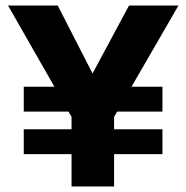

<svg xmlns="http://www.w3.org/2000/svg" viewBox="-20 -675 675 695"><path d="M568 -117H393V0H239V-117H66V-207H239V-252L228 -271H66V-361H177L9 -655H189L315 -409L447 -655H626L456 -361H568V-271H404L393 -252V-207H568Z"/></svg>

Font: Hind Vadodara
Style: Bold
Weight: 700
Designer: Hitesh Malaviya
Foundry: Indian Type Foundry
Version: Version 0.702;PS 1.0;hotconv 1.0.81;makeotf.lib2.5.63406